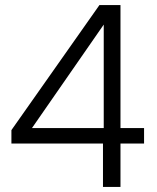

<svg xmlns="http://www.w3.org/2000/svg" viewBox="-20 -737 618 757"><path d="M386 -171H25V-224L372 -717H455V-232H548V-171H455V0H386ZM389 -232V-640L106 -232Z"/></svg>

Font: Poppins-tnum Light
Style: Regular
Weight: 300
Designer: Ninad Kale (Devanagari), Jonny Pinhorn (Latin)
Foundry: Indian Type Foundry
Version: Version 4.004